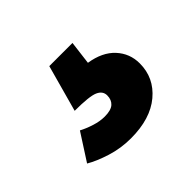

<svg xmlns="http://www.w3.org/2000/svg" viewBox="-78 -123 492 492"><g transform="rotate(-45 168.5 123.5)"><path d="M147 176Q170 176 180 167Q190 158 190 142Q190 126 173 118.5Q156 111 103 111L138 -16H222L214 48Q259 55 283 81Q307 107 307 143Q307 195 266.5 229Q226 263 155 263Q119 263 85.5 252.5Q52 242 30 229L77 156Q92 164 111 170Q130 176 147 176Z"/></g></svg>

Font: Qjlgwqiwhsfqbnnlvksmvfsycuq
Style: Regular
Weight: 700
Italic angle: -8°
Designer: Carrois Corporate & Edenspiekermann
Foundry: Carrois Corporate GbR & Edenspiekermann AG
Version: Version 2.001